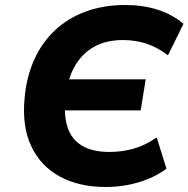

<svg xmlns="http://www.w3.org/2000/svg" viewBox="-20 -736 753 767"><path d="M402 11Q296 11 219.5 -30.5Q143 -72 105.5 -150.5Q68 -229 78 -341Q85 -426 115.5 -495Q146 -564 198 -613.5Q250 -663 321.5 -689.5Q393 -716 480 -716Q552 -716 610.5 -697Q669 -678 713 -641L651 -515Q609 -547 565.5 -561.5Q522 -576 471 -576Q410 -576 364.5 -553.5Q319 -531 289.5 -488.5Q260 -446 248 -387L222 -419H562L542 -295H210L240 -325Q236 -260 254 -216.5Q272 -173 313 -151Q354 -129 417 -129Q466 -129 512 -141.5Q558 -154 606 -187L645 -62Q611 -37 571.5 -21Q532 -5 489.5 3Q447 11 402 11Z"/></svg>

Font: Nunito Sans 9pt ExtraBold
Style: Italic
Weight: 800
Italic angle: -9°
Version: Version 3.101;gftools[0.9.27]